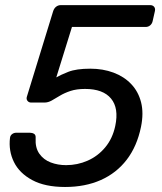

<svg xmlns="http://www.w3.org/2000/svg" viewBox="-20 -720 633 750"><path d="M234.1 10.4Q155.8 10.4 105.8 -16.6Q55.8 -43.5 34.4 -87.2Q12.9 -130.9 19.1 -181.9Q20.3 -190.9 27.3 -196.2Q34.4 -201.5 43.4 -201.5H96.7Q106.2 -201.5 113.3 -197.1Q120.4 -192.7 119.2 -179.8Q117.2 -142.8 133.8 -119.4Q150.4 -95.9 178.2 -85.4Q205.9 -74.9 238.2 -74.9Q282.6 -74.9 322.5 -92.5Q362.4 -110.1 391 -144.4Q419.7 -178.7 430.2 -227.9Q444.9 -297.3 413.8 -334.9Q382.8 -372.6 312.3 -372.6Q279.2 -372.6 255.3 -364.7Q231.4 -356.7 213.8 -346Q196.1 -335.3 182 -327.3Q167.9 -319.4 153.7 -319.4H101.8Q92.4 -319.4 87.2 -326.3Q82 -333.1 85 -342.3L187.2 -674.9Q190.8 -687.1 198.9 -693.5Q207 -700 217.7 -700H566.4Q576.6 -700 581.9 -693.6Q587.2 -687.3 585.2 -677.1L576.3 -637.6Q574.1 -627.4 566.7 -621.1Q559.2 -614.7 549 -614.7H261.1L199.9 -417.7Q215.6 -427 246.8 -439.4Q278.1 -451.7 332.7 -451.7Q382 -451.7 423.2 -436.4Q464.4 -421.1 492.4 -391.7Q520.4 -362.4 531.1 -320.4Q541.8 -278.4 530.8 -224.4Q515.2 -148.6 475.1 -96.2Q435 -43.9 373.8 -16.7Q312.6 10.4 234.1 10.4Z"/></svg>

Font: Rubik Light
Style: Italic
Weight: 300
Italic angle: -12°
Designer: Hubert and Fischer
Foundry: Hubert and Fischer
Version: Version 2.300;gftools[0.9.30]